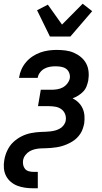

<svg xmlns="http://www.w3.org/2000/svg" viewBox="-30 -796 550 1031"><path d="M149 215Q127 215 105 212Q83 209 63.5 201.5Q44 194 28 180.5Q12 167 2.5 148.5Q-7 130 -9 108Q-11 86 -7 64Q-5 51 -1 38Q3 25 9 12.5Q15 0 22.5 -11Q30 -22 40.5 -32Q51 -42 62.5 -50Q74 -58 86 -64Q98 -70 111 -74.5Q124 -79 137.5 -81.5Q151 -84 163.5 -85.5Q176 -87 189 -87.5Q202 -88 215 -88.5Q228 -89 241 -90.5Q254 -92 267 -95.5Q280 -99 292 -106Q304 -113 312.5 -124.5Q321 -136 323 -149Q326 -167 319.5 -183.5Q313 -200 299 -210Q285 -220 267 -223Q249 -226 231 -226H174L189 -314H246Q261 -314 277 -316.5Q293 -319 307 -326.5Q321 -334 331.5 -347.5Q342 -361 345 -376Q347 -391 341.5 -405Q336 -419 324.5 -427Q313 -435 298 -437.5Q283 -440 267 -440Q253 -440 238 -437.5Q223 -435 209 -427.5Q195 -420 185 -407Q175 -394 173 -380L172 -378H72L73 -382Q76 -403 85.5 -424Q95 -445 110.5 -463Q126 -481 146 -494Q166 -507 187.5 -514.5Q209 -522 231 -525Q253 -528 274 -528Q298 -528 321.5 -525Q345 -522 366 -513Q387 -504 404.5 -489.5Q422 -475 432.5 -455.5Q443 -436 445.5 -412Q448 -388 444 -364Q441 -349 435 -333Q429 -317 417 -304.5Q405 -292 390.5 -283Q376 -274 360 -268Q378 -259 392 -245Q406 -231 414 -213Q422 -195 423.5 -174Q425 -153 422 -132Q419 -118 414 -103.5Q409 -89 400.5 -76.5Q392 -64 381 -53.5Q370 -43 356.5 -35Q343 -27 329 -21Q315 -15 301 -11Q287 -7 272.5 -5Q258 -3 243.5 -1.5Q229 0 215 0Q201 0 186 1Q171 2 156.5 5.5Q142 9 129 16.5Q116 24 106.5 36.5Q97 49 94 64Q92 77 94.5 89.5Q97 102 104.5 111Q112 120 124.5 123.5Q137 127 150 127H173V215ZM238 -600 169 -741 227 -771 303 -664 414 -776 465 -736 348 -600Z"/></svg>

Font: Iosevka Term Curly SmBd Obl
Style: Regular
Weight: 600
Italic angle: -9°
Designer: Belleve Invis
Foundry: Belleve Invis
Version: Version 32.3.0